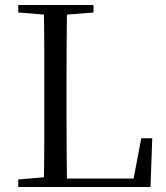

<svg xmlns="http://www.w3.org/2000/svg" viewBox="-20 -748 665 768"><path d="M53 0V-30L191 -42H202V0ZM155 0Q157 -84 157 -166.5Q157 -249 157 -329V-391Q157 -476 157 -560.5Q157 -645 155 -728H248Q247 -645 246.5 -559Q246 -473 246 -378V-320Q246 -248 246.5 -166Q247 -84 248 0ZM202 0V-34H552L510 -10L545 -195H589L582 0ZM53 -698V-728H354V-698L214 -687H191Z"/></svg>

Font: Noto Serif KR
Style: Regular
Weight: 400
Designer: Ryoko NISHIZUKA  (kana & ideographs); Frank Grießhammer (Latin, Greek & Cyrillic); Wenlong ZHANG  (bopomofo); Sandoll Co
Foundry: Adobe
Version: Version 2.003-H1;hotconv 1.1.1;makeotfexe 2.6.0